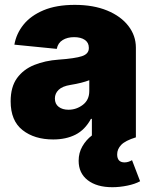

<svg xmlns="http://www.w3.org/2000/svg" viewBox="-20 -573 637 801"><path d="M202.1 8.8Q123.5 8.8 74 -30.3Q24.4 -69.3 24.4 -150.4Q24.4 -210.4 51 -247.1Q77.6 -283.7 123 -302Q168.5 -320.3 224.6 -324.2Q293 -329.1 321.8 -338.6Q350.6 -348.1 350.6 -372.1V-374Q350.6 -395 334 -406.5Q317.4 -418 289.1 -418Q261.2 -418 241.5 -406Q221.7 -394 216.8 -369.1L40 -386.7Q47.9 -432.6 78.1 -470.2Q108.4 -507.8 161.9 -530.3Q215.3 -552.7 292 -552.7Q369.6 -552.7 427 -529.1Q484.4 -505.4 515.6 -464.8Q546.9 -424.3 546.9 -374V0H363.3V-77.1H359.4Q334.5 -31.2 294.9 -11.2Q255.4 8.8 202.1 8.8ZM265.6 -115.2Q298.8 -115.2 325.7 -135.7Q352.5 -156.2 352.5 -193.4V-238.3Q322.3 -226.6 274.4 -218.8Q240.2 -213.4 224.6 -198.2Q209 -183.1 209 -162.1Q209 -139.2 224.9 -127.2Q240.7 -115.2 265.6 -115.2ZM448.7 208Q383.8 208 345.9 178.7Q308.1 149.4 308.1 97.7Q308.1 64.5 323.7 37.4Q339.4 10.3 363.3 -7.8L546.9 0Q502.4 13.7 485.6 31.5Q468.8 49.3 468.8 70.8Q468.8 104.5 499.5 104.5Q515.1 104.5 530.8 95.2L564.5 183.1Q543.5 194.8 511.2 201.4Q479 208 448.7 208Z"/></svg>

Font: Inter Black
Style: Regular
Weight: 900
Designer: Rasmus Andersson
Foundry: rsms
Version: Version 4.000;git-a52131595